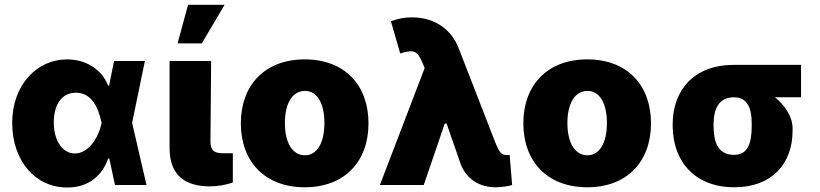

<svg xmlns="http://www.w3.org/2000/svg" viewBox="-20 -791 3508 821"><path d="M266.6 10.7C361.3 11.7 418.9 -43.9 442.4 -113.3H447.3L471.7 0H606.4L544.9 -265.6L599.6 -530.3H467.8L446.3 -424.8H442.4C415 -495.1 346.7 -537.1 266.6 -537.1C137.7 -537.1 32.2 -427.7 32.2 -265.6C32.2 -102.5 131.8 10.7 266.6 10.7ZM210 -267.6C210 -341.8 242.2 -394.5 304.7 -394.5C368.2 -394.5 399.4 -337.9 414.1 -266.6L415 -265.6L414.1 -263.7C400.4 -199.2 357.4 -134.8 299.8 -134.8C247.1 -134.8 210 -189.5 210 -267.6Z M705.1 -530.3V-158.2C705.1 -43 769.5 5.9 877.9 5.9C910.2 5.9 945.3 0 975.6 -10.7V-135.7H933.6C893.6 -135.7 880.9 -148.4 879.9 -185.5L882.8 -530.3ZM739.3 -605.5H842.8L940.4 -770.5H784.2Z M1283.2 9.8C1454.1 9.8 1555.7 -100.6 1555.7 -263.7C1555.7 -426.8 1454.1 -537.1 1283.2 -537.1C1112.3 -537.1 1009.8 -426.8 1009.8 -263.7C1009.8 -100.6 1112.3 9.8 1283.2 9.8ZM1284.2 -127C1230.5 -127 1198.2 -180.7 1198.2 -264.6C1198.2 -349.6 1230.5 -402.3 1284.2 -402.3C1335.9 -402.3 1367.2 -349.6 1367.2 -264.6C1367.2 -180.7 1335.9 -127 1284.2 -127Z M2099.6 9.8C2124 9.8 2156.2 4.9 2169.9 0L2159.2 -128.9C2155.3 -127.9 2152.3 -127.9 2147.5 -127.9C2123 -127.9 2114.3 -139.6 2093.8 -192.4L1942.4 -582C1910.2 -668 1835.9 -716.8 1741.2 -716.8C1710 -716.8 1684.6 -711.9 1651.4 -700.2L1691.4 -562.5C1751 -581.1 1764.6 -573.2 1786.1 -523.4L1795.9 -500L1604.5 0H1792L1881.8 -262.7H1889.6L1951.2 -85.9C1976.6 -24.4 2030.3 9.8 2099.6 9.8Z M2491.2 9.8C2662.1 9.8 2763.7 -100.6 2763.7 -263.7C2763.7 -426.8 2662.1 -537.1 2491.2 -537.1C2320.3 -537.1 2217.8 -426.8 2217.8 -263.7C2217.8 -100.6 2320.3 9.8 2491.2 9.8ZM2492.2 -127C2438.5 -127 2406.2 -180.7 2406.2 -264.6C2406.2 -349.6 2438.5 -402.3 2492.2 -402.3C2543.9 -402.3 2575.2 -349.6 2575.2 -264.6C2575.2 -180.7 2543.9 -127 2492.2 -127Z M2856.4 -262.7V-251C2857.4 -102.5 2949.2 9.8 3120.1 9.8C3279.3 9.8 3369.1 -89.8 3369.1 -232.4V-242.2C3369.1 -292.5 3335.9 -340.8 3293.9 -375H3405.3V-513.7H3118.2C2948.2 -513.7 2857.4 -406.2 2856.4 -262.7ZM3031.2 -251V-262.7C3032.2 -324.2 3052.7 -375 3118.2 -375C3178.7 -375 3194.3 -324.2 3194.3 -262.7V-251C3194.3 -181.6 3178.7 -128.9 3120.1 -128.9C3049.8 -128.9 3032.2 -181.6 3031.2 -251Z"/></svg>

Font: Pretendard Black
Style: Regular
Weight: 900
Designer: Base glyphs from Inter by Rasmus Andersson; Hangeul glyphs from Noto Sans CJK(Source Han Sans) by Jang Soo-young and Kan
Foundry: Kil Hyung-jin
Version: Version 1.309;Glyphs 3.2 (3225)